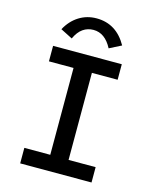

<svg xmlns="http://www.w3.org/2000/svg" viewBox="-121 -898 791 980"><g transform="rotate(15 275.0 -408.0)"><path d="M81 0V-82H218V-541H88V-623H451V-541H315V-81H458V0ZM170 -684 107 -716Q133 -764 174.5 -790Q216 -816 267 -816Q372 -816 428 -716L365 -684Q328 -755 267 -755Q236 -755 211.5 -738Q187 -721 170 -684Z"/></g></svg>

Font: Inconsolata SemiExpanded SemiBold
Style: Regular
Weight: 600
Width: 6
Monospace: yes
Designer: Raph Levien, Cyreal, Brenton Simpson
Foundry: Raph Levien, Cyreal, Google
Version: Version 3.001; ttfautohint (v1.8.2.53-6de2)